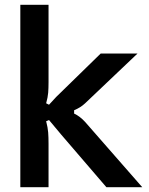

<svg xmlns="http://www.w3.org/2000/svg" viewBox="-20 -783 622 803"><path d="M65 0V-763H183V-439Q183 -414 181.5 -395Q180 -376 173 -351L185 -345Q220 -384 236 -398L401 -559H555L336 -351Q317 -333 290 -322V-308Q314 -297 336 -273L575 0H425L236 -220Q221 -237 185 -281L173 -276Q180 -249 181.5 -229Q183 -209 183 -182V0Z"/></svg>

Font: Open Sauce Sans SemiBold
Style: Regular
Weight: 600
Designer: Alfredo Marco Pradil
Foundry: Creative Sauce Fz LLC
Version: Version 1.477